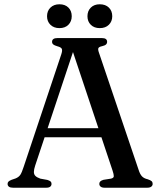

<svg xmlns="http://www.w3.org/2000/svg" viewBox="-20 -878 754 898"><path d="M173 -278.5H471.5L474.5 -236H168ZM221 -18Q221 -10 215 -5Q209 0 196 0H41Q28 0 21.8 -4.8Q15.5 -9.5 15.5 -18Q15.5 -24 19.2 -28.2Q23 -32.5 34 -37L53 -43.5Q67.5 -49.5 74.8 -60Q82 -70.5 91 -98.5L266.5 -623.5Q272.5 -641.5 269.2 -649.2Q266 -657 248.5 -661.5Q234.5 -665.5 229 -670.2Q223.5 -675 223.5 -682.5Q223.5 -691 229.8 -695.5Q236 -700 249 -700H456Q469 -700 475 -695.5Q481 -691 481 -682.5Q481 -675 475.8 -670Q470.5 -665 457.5 -662Q443 -659 440.2 -652.8Q437.5 -646.5 442.5 -632.5L628 -84.5Q634.5 -63.5 643.8 -53.5Q653 -43.5 671 -39.5Q684.5 -35 689.2 -30.5Q694 -26 694 -18Q694 -10 687.5 -5Q681 0 668.5 0H469.5Q457 0 450.8 -5Q444.5 -10 444.5 -18Q444.5 -25 449 -29.5Q453.5 -34 464 -37L499 -42.5Q512 -45.5 512.2 -53.8Q512.5 -62 506.5 -80L315 -653.5L330 -660.5L144.5 -103.5Q138.5 -85.5 138.5 -73.8Q138.5 -62 145.8 -55Q153 -48 168.5 -42.5L201.5 -36.5Q211.5 -33.5 216.2 -29.5Q221 -25.5 221 -18ZM258 -746.5Q232 -746.5 216 -762Q200 -777.5 200 -802Q200 -827 216 -842.5Q232 -858 258 -858Q284.5 -858 300 -842.5Q315.5 -827 315.5 -802Q315.5 -778 300 -762.2Q284.5 -746.5 258 -746.5ZM446.5 -746.5Q420.5 -746.5 404.8 -762Q389 -777.5 389 -802Q389 -827 404.8 -842.5Q420.5 -858 446.5 -858Q473.5 -858 489.2 -842.5Q505 -827 505 -802Q505 -778 489.2 -762.2Q473.5 -746.5 446.5 -746.5Z"/></svg>

Font: Fraunces 12pt
Style: Regular
Weight: 400
Version: Version 1.000;[b76b70a41]